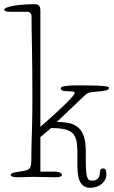

<svg xmlns="http://www.w3.org/2000/svg" viewBox="-61 -837 544 913"><path d="M131 -234Q167 -265 197 -292.5Q227 -320 248.5 -341Q270 -362 282 -376Q294 -390 294 -394Q294 -402 282 -402L248 -404Q228 -405 228 -417Q228 -431 303 -431Q348 -431 377.5 -430.5Q407 -430 424.5 -428.5Q442 -427 449.5 -425Q457 -423 457 -419Q457 -415 454 -412Q451 -409 442.5 -407Q434 -405 418 -403Q402 -401 376 -399Q356 -397 345 -386L209 -257Q242 -257 267.5 -251.5Q293 -246 311 -230.5Q329 -215 338 -187.5Q347 -160 347 -116V-68Q347 -37 349 -19Q351 -1 354.5 8Q358 17 364 19.5Q370 22 378 22Q394 22 404 12.5Q414 3 414 -17Q414 -36 430 -36Q445 -36 445 -9Q445 18 423 37Q401 56 367 56Q338 56 322.5 32Q307 8 307 -50V-116Q307 -148 302 -169.5Q297 -191 283.5 -204Q270 -217 245.5 -222.5Q221 -228 182 -228L131 -185V-21H192Q215 -21 224.5 -16Q234 -11 234 -5Q234 0 225.5 3Q217 6 205 6Q183 6 158.5 5Q134 4 96 4Q80 4 58.5 5Q37 6 23 6Q-10 6 -10 -6Q-10 -11 -0.5 -14.5Q9 -18 44 -23Q72 -27 80 -36.5Q88 -46 88 -75Q88 -109 88.5 -131Q89 -153 89.5 -169.5Q90 -186 90.5 -201.5Q91 -217 91.5 -238.5Q92 -260 92.5 -291Q93 -322 93 -370Q93 -446 92.5 -505.5Q92 -565 91 -611.5Q90 -658 89.5 -693.5Q89 -729 89 -758Q89 -781 67 -781H-13Q-25 -781 -33 -783.5Q-41 -786 -41 -791Q-41 -796 -29 -801Q-17 -806 3 -809.5Q23 -813 49.5 -815Q76 -817 106 -817Q131 -817 131 -788Z"/></svg>

Font: Life Savers
Style: Regular
Weight: 400
Version: Version 2.001; ttfautohint (v0.93) -l 8 -r 50 -G 200 -x 14 -